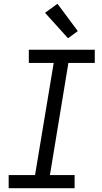

<svg xmlns="http://www.w3.org/2000/svg" viewBox="-20 -999 540 1019"><path d="M26 0V-70H166L265 -665H133V-735H483V-665H343L245 -70H376V0ZM341 -796 219 -931 285 -979 393 -834Z"/></svg>

Font: Iosevka Slab Oblique
Style: Regular
Weight: 400
Italic angle: -9°
Monospace: yes
Designer: Belleve Invis
Foundry: Belleve Invis
Version: Version 11.1.1; ttfautohint (v1.8.3)